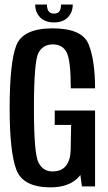

<svg xmlns="http://www.w3.org/2000/svg" viewBox="-20 -802 464 826"><path d="M197.5 4Q78.5 4 50 -72.8Q21.5 -149.5 21.5 -334.5Q21.5 -535 50.5 -607.5Q79.5 -680 206.5 -680Q334 -680 361.5 -610.8Q389 -541.5 389 -422H284.5Q284.5 -541.5 267 -576.2Q249.5 -611 207 -611Q164.5 -611 145.2 -574Q126 -537 126 -334.5Q126 -142.5 145.2 -103.5Q164.5 -64.5 205.5 -64.5Q245 -64.5 264 -89.2Q283 -114 284 -156L286 -264.5H215.5V-326.5H389L361 -171Q361 -87.5 319.8 -41.8Q278.5 4 197.5 4ZM318.5 -101.5 338.5 -326.5H389V0H332.5ZM212 -705.5Q174 -705.5 152.8 -727.2Q131.5 -749 131.5 -782.5H182Q182 -743.5 212 -743.5Q228.5 -743.5 235.5 -753Q242.5 -762.5 242.5 -782.5H293Q293 -749 271.8 -727.2Q250.5 -705.5 212 -705.5Z"/></svg>

Font: Anybody Narrow Medium
Style: Regular
Weight: 500
Width: 3
Designer: Tyler Finck
Foundry: Etcetera Type Company
Version: Version 1.000; ttfautohint (v1.8)